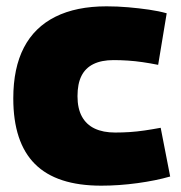

<svg xmlns="http://www.w3.org/2000/svg" viewBox="-20 -577 573 607"><path d="M22 -266Q22 -362 55.5 -426.5Q89 -491 155 -524Q221 -557 317 -557Q351 -557 385.5 -554Q420 -551 451 -546.5Q482 -542 507 -535L480 -372Q455 -377 431 -380.5Q407 -384 384 -385.5Q361 -387 339 -387Q301 -387 275.5 -374.5Q250 -362 237.5 -337Q225 -312 225 -273Q225 -234 239 -208.5Q253 -183 279.5 -170.5Q306 -158 344 -158Q368 -158 390.5 -159.5Q413 -161 437 -164.5Q461 -168 488 -173L518 -19Q473 -6 414.5 2Q356 10 300 10Q159 10 90.5 -58.5Q22 -127 22 -266Z"/></svg>

Font: Georama ExtraCondensed Thin ExtraBold
Style: Regular
Weight: 800
Version: Version 1.001